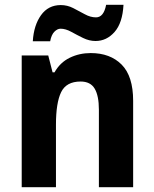

<svg xmlns="http://www.w3.org/2000/svg" viewBox="-20 -776 640 796"><path d="M356 -556Q437 -556 484.5 -508Q532 -460 532 -358V0H390V-321Q390 -379 372.5 -408.5Q355 -438 314 -438Q255 -438 233.5 -394Q212 -350 212 -259V0H70V-546H180L198 -476H206Q229 -517 269 -536.5Q309 -556 356 -556ZM116 -605Q120 -671 150 -713Q180 -755 232 -755Q259 -755 283.5 -742.5Q308 -730 331.5 -717Q355 -704 378 -704Q410 -704 420 -756H492Q488 -681 455 -643.5Q422 -606 376 -606Q350 -606 324.5 -618.5Q299 -631 275.5 -644Q252 -657 231 -657Q218 -657 205.5 -644.5Q193 -632 188 -605Z"/></svg>

Font: Noto Sans Arabic SemCond
Style: Bold
Weight: 700
Width: 4
Designer: Monotype Design Team, Nadine Chahine, Nizar Qandah and Khaled Hosny
Foundry: Monotype Imaging Inc.
Version: Version 2.012; ttfautohint (v1.8.4.7-5d5b)